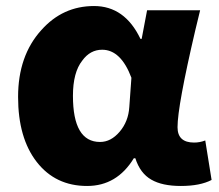

<svg xmlns="http://www.w3.org/2000/svg" viewBox="-20 -603 725 637"><path d="M269 14Q164 14 102 -65.5Q40 -145 40 -281.5Q40 -418 117 -503Q188 -583 292 -583Q394 -583 446 -474H450L468 -569H556H644Q639 -548 628 -503Q569 -251 569 -181Q569 -130 624 -130Q643 -130 661 -137L682 -6Q644 14 580 14Q518 14 482 -7Q445 -28 429 -78H424Q368 14 269 14ZM312 -132Q348 -132 377 -166Q406 -200 409 -248L416 -345Q381 -438 319 -438Q279 -438 253 -402Q222 -363 222 -285Q222 -132 312 -132Z"/></svg>

Font: GenSekiGothic TW H
Style: Regular
Weight: 900
Version: Version 1.501;PS 1;hotconv 16.6.51;makeotf.lib2.5.65220